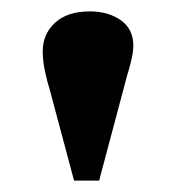

<svg xmlns="http://www.w3.org/2000/svg" viewBox="-20 -819 309 337"><path d="M110 -502 68 -659Q63 -675 59 -693.5Q55 -712 55 -729Q55 -759 76.5 -779Q98 -799 138 -799Q170 -799 192 -783.5Q214 -768 214 -739Q214 -729 211 -715.5Q208 -702 203 -686L154 -502Z"/></svg>

Font: Literata 36pt ExtraBold
Style: Regular
Weight: 800
Designer: Latin by Veronika Burian and Jose Scaglione. Greek by Irene Vlachou. Cyrillic by Vera Evstafieva.
Foundry: TypeTogether
Version: Version 3.002